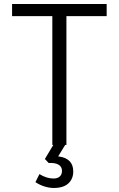

<svg xmlns="http://www.w3.org/2000/svg" viewBox="-20 -720 590 954"><path d="M304 0 269 57Q344 66 344 132Q344 169 319.5 191.5Q295 214 247 214Q225 214 201 206.5Q177 199 156 185L176 145Q211 167 246 167Q266 167 277 157Q288 147 288 129Q288 108 270.5 98Q253 88 222 90L203 70L245 0H240V-640H40V-700H510V-640H310V0Z"/></svg>

Font: Niramit Light
Style: Regular
Weight: 300
Designer: Katatrad Aksorn Co.,Ltd.
Foundry: Cadson Demak Co.,Ltd.
Version: Version 1.000; ttfautohint (v1.6)